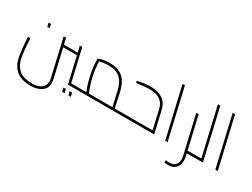

<svg xmlns="http://www.w3.org/2000/svg" viewBox="-69 -1450 3170 2418"><g transform="rotate(30 1516.5 -241.0)"><path d="M224 -500 211 -555H246L259 -500ZM965 -11Q965 0 948 0H813L726 -377H526L622 38Q628 64 628 86Q628 163 567.5 205.5Q507 248 415 248Q268 248 197.5 183.5Q127 119 106.5 18Q86 -83 75 -271L110 -269L112 -243Q121 -74 140 15Q159 104 221 159Q283 214 413 214Q497 214 544.5 179Q592 144 592 83Q592 65 587 42L462 -500H497L518 -411H718L697 -500H732L840 -34H940Q965 -34 965 -11ZM782 60H817L830 115H795ZM873 60H908L921 115H886Z M1601 -11Q1601 0 1584 0H1482H1481H946Q933 -1 928.5 -6.5Q924 -12 924 -22Q924 -34 940 -34H1061Q1021 -132 1001 -225Q985 -294 978 -362Q971 -430 973 -471Q993 -482 1037 -491Q1081 -500 1133 -500Q1254 -500 1325 -442Q1396 -384 1427 -247L1474 -34H1576Q1601 -34 1601 -11ZM1440 -34 1393 -243Q1365 -362 1305.5 -414Q1246 -466 1135 -466Q1099 -466 1064 -461.5Q1029 -457 1006 -449Q1007 -406 1014 -347.5Q1021 -289 1034 -231Q1059 -125 1098 -34Z M2067 0H1584Q1570 0 1565 -5.5Q1560 -11 1560 -22Q1560 -34 1576 -34H2024L1959 -315Q1942 -389 1884.5 -427Q1827 -465 1731 -465Q1682 -465 1547 -447L1538 -475Q1640 -500 1726 -500Q1836 -500 1904 -454.5Q1972 -409 1993 -319Z M2058 -730H2093L2262 0H2227Z M2658 -11Q2658 0 2641 0H2541L2550 40Q2557 69 2557 99Q2557 167 2518 207Q2479 247 2412 247Q2393 247 2357 243L2355 209Q2393 213 2410 213Q2463 213 2493 182Q2523 151 2523 97Q2523 77 2516 44L2390 -500H2425L2533 -34H2633Q2658 -34 2658 -11Z M2776 0H2641Q2627 0 2622 -5.5Q2617 -11 2617 -22Q2617 -34 2633 -34H2733L2572 -730H2607Z M2787 -730H2822L2991 0H2956Z"/></g></svg>

Font: Cairo ExtraLight
Style: Italic
Weight: 275
Italic angle: -13°
Designer: Mohamed Gaber, Accademia di Belle Arti di Urbino and others
Foundry: Kief Type Foundry, Accademia di Belle Arti di Urbino and others
Version: Version 3.011